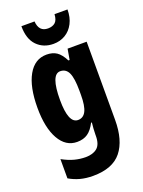

<svg xmlns="http://www.w3.org/2000/svg" viewBox="-184 -859 879 1182"><g transform="rotate(-20 255.5 -268.5)"><path d="M198 -560Q237 -560 263.5 -542.5Q290 -525 313 -480H321L333 -550H458V-38Q458 96 400 168Q342 240 214 240Q168 240 130.5 230Q93 220 59 200V74Q101 97 137.5 106.5Q174 116 210 116Q258 116 285.5 93Q313 70 313 14V6Q313 -10 314.5 -32.5Q316 -55 318 -72H313Q291 -29 263 -9.5Q235 10 193 10Q119 10 76.5 -65Q34 -140 34 -271Q34 -407 77 -483.5Q120 -560 198 -560ZM242 -435Q181 -435 181 -269Q181 -115 244 -115Q279 -115 296 -148.5Q313 -182 313 -254V-282Q313 -363 296.5 -399Q280 -435 242 -435ZM415 -777Q415 -725 395 -686.5Q375 -648 340.5 -627.5Q306 -607 263 -607Q197 -607 155 -650Q113 -693 113 -777H199Q204 -708 263 -708Q293 -708 310.5 -723.5Q328 -739 330 -777Z"/></g></svg>

Font: Noto Sans ExtraCondensed ExtraBold
Style: Regular
Weight: 800
Width: 2
Designer: Monotype Design Team
Foundry: Monotype Imaging Inc.
Version: Version 2.013; ttfautohint (v1.8.4.7-5d5b)